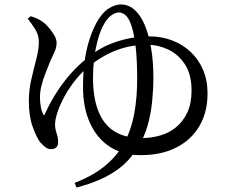

<svg xmlns="http://www.w3.org/2000/svg" viewBox="-20 -781 1040 865"><path d="M316 43Q399 11 454 -34.5Q509 -80 540.5 -139Q572 -198 585 -270Q598 -342 598 -426Q598 -513 591 -571Q584 -629 573 -663Q562 -697 547 -711Q532 -725 516 -725Q499 -725 479 -710Q459 -695 441 -658Q428 -631 418.5 -594Q409 -557 404 -515.5Q399 -474 399 -432Q399 -339 424 -278Q449 -217 497.5 -188Q546 -159 617 -159Q661 -159 701.5 -170.5Q742 -182 773.5 -208Q805 -234 824 -274.5Q843 -315 843 -373Q843 -445 813.5 -490.5Q784 -536 738.5 -557.5Q693 -579 646 -579Q576 -580 512.5 -557.5Q449 -535 388 -488Q352 -460 322 -423Q292 -386 271 -347.5Q250 -309 239 -275.5Q228 -242 228 -220Q228 -204 232 -191Q236 -178 239 -167Q242 -156 242 -141Q242 -126 234 -117.5Q226 -109 209 -109Q196 -109 184.5 -118Q173 -127 161 -140Q144 -163 127 -210.5Q110 -258 110 -326Q110 -375 121 -423Q132 -471 143.5 -514.5Q155 -558 155 -592Q155 -624 137.5 -651Q120 -678 105 -697L118 -708Q136 -703 152 -695Q168 -687 182 -675Q192 -666 204.5 -651Q217 -636 226 -619.5Q235 -603 235 -588Q235 -568 226 -547.5Q217 -527 207 -507Q197 -481 185.5 -452.5Q174 -424 167 -396Q160 -368 160 -342Q160 -319 164.5 -296Q169 -273 179 -261Q219 -349 273.5 -419Q328 -489 404 -543Q431 -563 469 -579.5Q507 -596 554 -606.5Q601 -617 653 -617Q708 -617 755.5 -599Q803 -581 839 -547Q875 -513 895 -466Q915 -419 915 -360Q915 -275 878 -212.5Q841 -150 773.5 -116Q706 -82 614 -82Q534 -82 476 -119Q418 -156 386 -225.5Q354 -295 354 -389Q354 -456 362 -510Q370 -564 384 -606Q398 -648 415 -679Q439 -723 468.5 -742Q498 -761 524 -761Q559 -761 586.5 -736.5Q614 -712 632.5 -667.5Q651 -623 661 -563Q671 -503 671 -432Q671 -380 665.5 -324.5Q660 -269 645 -215.5Q630 -162 601 -117Q574 -73 538 -40Q502 -7 450.5 18.5Q399 44 325 64Z"/></svg>

Font: Noto Serif JP ExtraLight Medium
Style: Regular
Weight: 500
Version: Version 2.003-H1;hotconv 1.1.1;makeotfexe 2.6.0